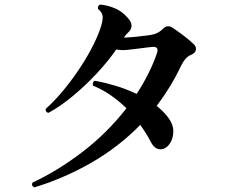

<svg xmlns="http://www.w3.org/2000/svg" viewBox="-20 -779 1040 832"><path d="M129 33Q114 26 121 12Q229 -38 336.5 -120Q444 -202 528 -310Q497 -340 461.5 -365Q426 -390 383 -408Q381 -414 383 -420.5Q385 -427 391 -429Q431 -422 478.5 -408Q526 -394 572 -372Q599 -413 621.5 -457.5Q644 -502 660 -548Q670 -577 643 -576Q632 -575 619 -573.5Q606 -572 592 -570Q563 -566 533.5 -563Q504 -560 484 -565Q449 -514 399 -460.5Q349 -407 294.5 -362Q240 -317 190 -290Q183 -291 180 -296Q177 -301 178 -307Q214 -339 250 -382Q286 -425 318 -472Q350 -519 375 -566Q400 -613 414 -653Q426 -688 425 -706.5Q424 -725 405 -740Q403 -747 406 -752.5Q409 -758 414 -759Q440 -758 474.5 -744.5Q509 -731 535 -700Q550 -683 550 -668Q550 -653 539 -642Q532 -635 527 -629.5Q522 -624 517 -616Q543 -617 572 -620Q601 -623 623 -626Q646 -629 660 -635.5Q674 -642 686 -654Q704 -673 726 -660Q746 -647 772 -627.5Q798 -608 818 -589Q831 -578 829 -563.5Q827 -549 807 -541Q793 -535 783 -523Q773 -511 764 -493Q742 -446 715.5 -403Q689 -360 659 -320Q674 -308 687 -295Q700 -282 710 -268Q731 -240 731 -211Q731 -182 718.5 -161Q706 -140 688 -134Q673 -129 658.5 -136Q644 -143 633 -165Q623 -184 611.5 -202.5Q600 -221 588 -238Q495 -143 378.5 -75.5Q262 -8 129 33Z"/></svg>

Font: Zen Old Mincho Black
Style: Regular
Weight: 900
Designer: Yoshimichi Ohira
Foundry: Positype
Version: Version 1.001